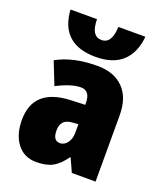

<svg xmlns="http://www.w3.org/2000/svg" viewBox="-146 -883 837 988"><g transform="rotate(20 273.0 -389.0)"><path d="M492 -363V0H362L329 -73H326Q294 -28 260 -9Q226 10 170 10Q103 10 65 -39.5Q27 -89 27 -169Q27 -342 229 -350L307 -353V-363Q307 -430 256 -430Q204 -430 125 -389L76 -513Q165 -563 299 -563Q389 -563 440.5 -511.5Q492 -460 492 -363ZM277 -245Q244 -243 228.5 -226.5Q213 -210 213 -179Q213 -123 251 -123Q275 -123 291.5 -145Q308 -167 308 -201V-247ZM272 -603Q80 -603 68 -788H213Q214 -739 228.5 -717Q243 -695 271 -695Q327 -695 330 -788H478Q470 -699 418.5 -651Q367 -603 272 -603Z"/></g></svg>

Font: Noto Sans Display Black Narrow
Style: Regular
Weight: 900
Width: 4
Designer: Monotype Design team
Foundry: Monotype Imaging Inc.
Version: Version 1.000